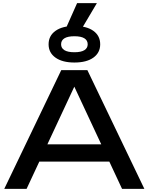

<svg xmlns="http://www.w3.org/2000/svg" viewBox="-20 -1193 939 1213"><path d="M467 -1173H592L496 -1011H395ZM184 -172V-281H708V-172ZM532 -750 892 0H751L424 -700H475L148 0H7L367 -750ZM450 -798Q374 -798 330.5 -829Q287 -860 287 -913Q287 -967 330.5 -998Q374 -1029 450 -1029Q527 -1029 570 -998Q613 -967 613 -913Q613 -860 570 -829Q527 -798 450 -798ZM450 -863Q492 -863 513 -876Q534 -889 534 -913Q534 -938 513 -951Q492 -964 450 -964Q408 -964 387 -951Q366 -938 366 -913Q366 -889 387 -876Q408 -863 450 -863Z"/></svg>

Font: Unbounded
Style: Regular
Weight: 400
Designer: Luke Prowse, Jean-Baptiste Morizot, Fátima Lázaro, Florian Runge
Foundry: NaN
Version: Version 1.701;gftools[0.9.28.dev5+ged2979d]